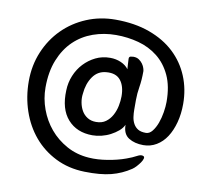

<svg xmlns="http://www.w3.org/2000/svg" viewBox="-81 -719 961 907"><g transform="rotate(10 400.0 -265.5)"><path d="M562 -229Q562 -211 564.5 -193.5Q567 -176 575 -161.5Q583 -147 597 -138.5Q611 -130 635 -130Q652 -130 665.5 -147Q679 -164 688 -188.5Q697 -213 701.5 -241Q706 -269 706 -291Q706 -366 682 -417.5Q658 -469 617.5 -501Q577 -533 525 -547Q473 -561 417 -561Q359 -561 307 -542.5Q255 -524 216 -486.5Q177 -449 154 -392Q131 -335 131 -259Q131 -206 149.5 -155.5Q168 -105 201.5 -65Q235 -25 283 1.5Q331 28 390 32Q431 35 479.5 27Q528 19 566 5Q594 -5 613 -15.5Q632 -26 643 -20Q649 -17 646.5 -8Q644 1 637 11Q630 21 620.5 31.5Q611 42 602 48Q559 77 508 90Q457 103 381 101Q304 99 242 68Q180 37 137 -14Q94 -65 71 -132.5Q48 -200 48 -275Q48 -351 75.5 -416.5Q103 -482 151 -530Q199 -578 263.5 -605Q328 -632 402 -632Q494 -632 565.5 -606Q637 -580 685.5 -534.5Q734 -489 759.5 -427.5Q785 -366 785 -295Q785 -247 774 -206Q763 -165 743.5 -135Q724 -105 695.5 -88Q667 -71 633 -71Q591 -71 562.5 -89Q534 -107 534 -151Q526 -134 510 -120.5Q494 -107 474 -96.5Q454 -86 431.5 -80.5Q409 -75 388 -75Q313 -75 269.5 -124Q226 -173 230 -263Q231 -300 245 -334Q259 -368 283 -393.5Q307 -419 338.5 -434.5Q370 -450 408 -450Q436 -450 460 -439.5Q484 -429 497 -411Q497 -416 495.5 -432Q494 -448 494 -461Q494 -471 502.5 -472.5Q511 -474 515 -474Q531 -474 542 -466.5Q553 -459 560 -449Q567 -439 570 -429Q573 -419 573 -415Q573 -372 567.5 -339Q562 -306 562 -275ZM402 -380Q361 -377 337.5 -343Q314 -309 310 -261Q307 -240 311 -218.5Q315 -197 325 -179.5Q335 -162 352.5 -151Q370 -140 394 -140Q422 -140 440.5 -153.5Q459 -167 470.5 -188Q482 -209 487 -233.5Q492 -258 492 -280Q492 -329 470 -356.5Q448 -384 402 -380Z"/></g></svg>

Font: BM YEONSUNG
Style: Regular
Weight: 400
Designer: Bongjin Kim; Myungsoo Han; Jaehyun Keum; Jihee Min; Dokyung Lee; Chorong Kim; Jooyeon Kang; Sang-a Kim;
Foundry: Sandoll Communications Inc.
Version: Version 1.000;PS 1;hotconv 16.6.51;makeotf.lib2.5.65220